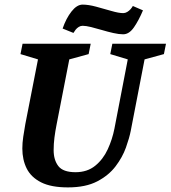

<svg xmlns="http://www.w3.org/2000/svg" viewBox="-20 -804 741 834"><path d="M275 10Q202 10 158.5 -12Q115 -34 96 -72Q77 -110 77 -159Q77 -183 81 -210Q85 -237 90 -265L145 -546L69 -569L78 -614H374L365 -569L281 -546L226 -264Q220 -234 216.5 -206.5Q213 -179 213 -152Q213 -109 233.5 -82.5Q254 -56 308 -56Q359 -56 393.5 -84Q428 -112 448 -155.5Q468 -199 477 -245L535 -546L459 -569L468 -614H701L692 -569L608 -546L548 -236Q542 -205 527 -163Q512 -121 482 -81.5Q452 -42 402 -16Q352 10 275 10ZM515 -655Q497 -655 472.5 -660.5Q448 -666 423 -673.5Q398 -681 375.5 -686.5Q353 -692 339 -692Q330 -692 322 -687Q314 -682 308.5 -675Q303 -668 299 -661L252 -680Q267 -724 290.5 -754Q314 -784 339 -784Q364 -784 397.5 -775Q431 -766 463.5 -756.5Q496 -747 515 -747Q524 -747 532.5 -752Q541 -757 547.5 -764.5Q554 -772 557 -778L601 -759Q583 -716 562 -685.5Q541 -655 515 -655Z"/></svg>

Font: Manuale
Style: Bold Italic
Weight: 700
Italic angle: -11°
Version: Version 1.002